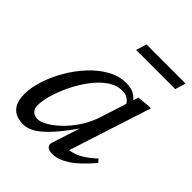

<svg xmlns="http://www.w3.org/2000/svg" viewBox="-181 -723 838 838"><g transform="rotate(45 238.0 -304.5)"><path d="M246.5 -23.5 299.5 -187.5H312Q273.5 -130.5 242.8 -92.5Q212 -54.5 187 -32.2Q162 -10 140.8 -0.8Q119.5 8.5 100 8.5Q73 8.5 53 -1.5Q33 -11.5 22 -33.2Q11 -55 11 -89.5Q11 -128.5 26 -175.5Q41 -222.5 67.5 -268.5Q94 -314.5 129.5 -353Q165 -391.5 206.5 -414.8Q248 -438 292.5 -438Q321.5 -438 341 -427.2Q360.5 -416.5 376 -394.5L358 -369Q353 -382.5 339 -392.2Q325 -402 303.5 -402Q268 -402 235.8 -379.2Q203.5 -356.5 176.2 -320Q149 -283.5 128.8 -241.8Q108.5 -200 97.5 -161.2Q86.5 -122.5 86.5 -96Q86.5 -73.5 98.8 -62.8Q111 -52 129.5 -52Q146 -52 170.8 -65.8Q195.5 -79.5 222.5 -104.5Q249.5 -129.5 273.8 -164.5Q298 -199.5 313.5 -241L374.5 -430L430.5 -435.5H446L317 -36.5L308.5 -55Q324.5 -52.5 346 -59Q367.5 -65.5 391.5 -81Q415.5 -96.5 439 -119L452 -104.5Q397.5 -40.5 357 -15.2Q316.5 10 283 10Q261 10 251.2 0.8Q241.5 -8.5 246.5 -23.5ZM220 -570 235 -619H476.5L461.5 -570Z"/></g></svg>

Font: Newsreader 24pt
Style: Italic
Weight: 400
Italic angle: -17°
Designer: Hugues Gentile
Foundry: Production Type
Version: Version 1.003